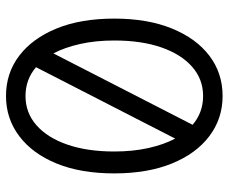

<svg xmlns="http://www.w3.org/2000/svg" viewBox="-81 -670 762 640"><g transform="rotate(-90 300.0 -350.0)"><path d="M300 11Q224.8 11 166.4 -33Q108 -77 75 -158Q42 -239 42 -350Q42 -462 75 -542.5Q108 -623 166.4 -667Q224.8 -711 300 -711Q376.2 -711 434.1 -667Q492 -623 525 -542.5Q558 -462 558 -350Q558 -239 525 -158Q492 -77 434.1 -33Q376.2 11 300 11ZM115 -350Q115 -288 126.5 -236.5Q138 -185 158 -147L396 -611Q355 -646 300 -646Q244.2 -646 202.6 -609.5Q161 -573 138 -506.5Q115 -439.9 115 -350ZM300 -54Q355.9 -54 397.5 -90.6Q439.2 -127.3 462.1 -193.5Q485 -259.8 485 -350Q485 -412 473.5 -463.5Q462 -515 442 -553L204 -89Q245 -54 300 -54Z"/></g></svg>

Font: Red Hat Mono
Style: Regular
Weight: 300
Monospace: yes
Designer: Pentagram, MCKL
Foundry: Pentagram, MCKL
Version: Version 1.023